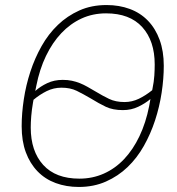

<svg xmlns="http://www.w3.org/2000/svg" viewBox="-20 -730 703 762"><path d="M293 12Q243 12 201 -3.5Q159 -19 129 -50Q99 -81 82.5 -125.5Q66 -170 66 -229Q66 -280 74.5 -336Q83 -392 100.5 -445.5Q118 -499 145 -547Q172 -595 209.5 -631Q247 -667 295 -688.5Q343 -710 403 -710Q453 -710 495 -694.5Q537 -679 567 -648Q597 -617 613.5 -572Q630 -527 630 -469Q630 -418 621.5 -362Q613 -306 595.5 -252.5Q578 -199 551 -151Q524 -103 486.5 -67Q449 -31 400.5 -9.5Q352 12 293 12ZM295 -21Q347 -21 392 -41Q437 -61 472.5 -98.5Q508 -136 533.5 -189.5Q559 -243 572 -309L577 -337Q557 -320 529 -306.5Q501 -293 468 -293Q428 -293 400.5 -306Q373 -319 339 -340Q310 -357 284.5 -369.5Q259 -382 224 -382Q193 -382 165.5 -368.5Q138 -355 113 -334L111 -323Q106 -294 104 -269Q102 -244 102 -224Q102 -130 151.5 -75.5Q201 -21 295 -21ZM120 -369Q140 -387 167.5 -400Q195 -413 229 -413Q249 -413 265.5 -409.5Q282 -406 297 -400Q312 -394 327 -385.5Q342 -377 359 -367Q387 -350 413 -337.5Q439 -325 474 -325Q504 -325 531 -338Q558 -351 584 -372L585 -377Q591 -406 592.5 -430Q594 -454 594 -474Q594 -568 544.5 -622.5Q495 -677 401 -677Q348 -677 303.5 -656.5Q259 -636 223.5 -598.5Q188 -561 162.5 -508Q137 -455 124 -389Z"/></svg>

Font: IBM Plex Sans ExtLt
Style: Italic
Weight: 200
Italic angle: -11°
Designer: Mike Abbink, Paul van der Laan, Pieter van Rosmalen
Foundry: Bold Monday
Version: Version 3.005